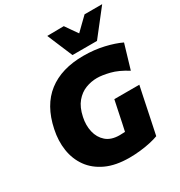

<svg xmlns="http://www.w3.org/2000/svg" viewBox="-221 -1115 1198 1280"><g transform="rotate(-30 377.5 -475.5)"><path d="M403 14Q296.5 14 223.5 -20Q150.5 -54 108.8 -112.2Q67 -170.5 55.5 -245.5Q44 -320.5 61.5 -402.5Q95.5 -566.5 200.2 -647.5Q305 -728.5 473.5 -728.5Q556.5 -728.5 629.5 -711.5Q702.5 -694.5 753.5 -670L698.5 -484Q630.5 -527 573.5 -541Q516.5 -555 478.5 -555Q433 -555 390.2 -538.5Q347.5 -522 314.8 -483Q282 -444 268 -376.5Q255.5 -319 267.5 -266.8Q279.5 -214.5 317 -181.8Q354.5 -149 419.5 -149Q441.5 -149 461 -150.5Q464 -164.5 467 -178.2Q470 -192 473 -205.5Q483.5 -256.5 491.8 -295.8Q500 -335 508.5 -375H701Q692.5 -335 684.2 -295.8Q676 -256.5 665.5 -205.5Q656.5 -162 647.5 -119Q638.5 -76 627 -21.5Q602.5 -12 565.8 -3.8Q529 4.5 486.5 9.2Q444 14 403 14ZM414 -769Q393.5 -818 372.8 -866.5Q352 -915 332 -963.5L460 -965Q475.5 -942 492 -918.8Q508.5 -895.5 525 -872Q549 -895.5 572.5 -918.5Q596 -941.5 619.5 -964H755Q716.5 -915 678.8 -866.5Q641 -818 602.5 -769Z"/></g></svg>

Font: Commissioner ExtraBold
Style: Italic
Weight: 800
Italic angle: -12°
Designer: Kostas Bartsokas
Foundry: Kostas Bartsokas
Version: Version 1.000; ttfautohint (v1.8.3)